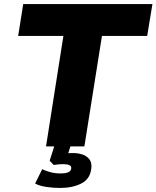

<svg xmlns="http://www.w3.org/2000/svg" viewBox="-20 -725 775 951"><path d="M208 0 294 -547H70L95 -705H735L709 -547H485L398 0ZM277 206Q245 206 210.5 201Q176 196 154 184L189 113Q205 121 228.5 127.5Q252 134 279 134Q304 134 317.5 128.5Q331 123 333 109Q334 97 322.5 92.5Q311 88 292 88Q285 88 271 89Q257 90 246 92L226 71L255 -20H335L309 63L277 42Q288 37 306 35Q324 33 342 33Q367 33 389 40.5Q411 48 423.5 65Q436 82 432 111Q426 162 382.5 184Q339 206 277 206Z"/></svg>

Font: Nunito Sans 8pt Black
Style: Italic
Weight: 900
Italic angle: -9°
Version: Version 3.101;gftools[0.9.27]